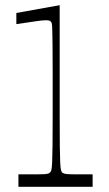

<svg xmlns="http://www.w3.org/2000/svg" viewBox="-20 -720 420 740"><path d="M51 0V-48Q66 -48 79 -48Q92 -48 102 -48Q143 -48 155 -49Q167 -50 171 -54Q176 -57 178 -65Q180 -73 181 -94.5Q182 -116 182.5 -158.5Q183 -201 183 -276Q183 -379 183 -445Q183 -511 182.5 -549Q182 -587 181.5 -604.5Q181 -622 180 -627.5Q179 -633 177 -635Q176 -638 171.5 -640Q167 -642 156 -642Q144 -642 117.5 -638Q91 -634 43 -627V-670L210 -700Q210 -593 210 -487Q210 -381 210 -276Q210 -201 210.5 -158.5Q211 -116 212 -94.5Q213 -73 215 -65Q217 -57 221 -54Q227 -50 238.5 -49Q250 -48 287 -48Q296 -48 310 -48Q324 -48 337 -48V0Z"/></svg>

Font: Ojuju Light
Style: Regular
Weight: 300
Designer: Chisaokwu Joboson, Mirko Velimirovic
Foundry: Udi Foundry
Version: Version 1.000